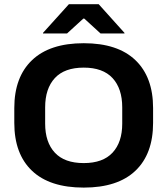

<svg xmlns="http://www.w3.org/2000/svg" viewBox="-20 -856 778 893"><path d="M369.5 16.5Q211 16.5 128.8 -61.8Q46.5 -140 46.5 -284.5V-353.5Q46.5 -497.5 129 -576.2Q211.5 -655 369.5 -655Q527.5 -655 609.8 -576.2Q692 -497.5 692 -353.5V-284.5Q692 -140 609.8 -61.8Q527.5 16.5 369.5 16.5ZM369.5 -97.5Q458.5 -97.5 503.5 -146Q548.5 -194.5 548.5 -281V-356.5Q548.5 -444 503.5 -492.8Q458.5 -541.5 369.5 -541.5Q280 -541.5 235 -492.8Q190 -444 190 -356.5V-281Q190 -194.5 235 -146Q280 -97.5 369.5 -97.5ZM300.5 -836.5H439L559 -703V-700.5H447.5L372 -769.5H367.5L292 -700.5H180V-703Z"/></svg>

Font: AnekLatin_SemiExpandedSemiBold
Style: Regular
Weight: 600
Width: 6
Designer: Yesha Goshar
Foundry: Ek Type
Version: Version 1.003